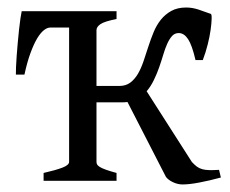

<svg xmlns="http://www.w3.org/2000/svg" viewBox="-20 -484 616 514"><path d="M96.7 0V-21Q128.9 -28.3 147 -35.2Q165 -42 165 -50.8V-410.2H114.3Q106.4 -410.2 97.4 -403.1Q88.4 -396 79.3 -380.9Q70.3 -365.7 61.5 -341.8Q52.7 -317.9 45.4 -284.2H22.5Q22.5 -291 22.9 -304.7Q23.4 -318.4 24.7 -335.2Q25.9 -352.1 27.6 -370.4Q29.3 -388.7 31 -405Q32.7 -421.4 34.7 -434.6Q36.6 -447.8 38.1 -454.1H292V-433.1Q259.8 -426.8 249 -419.4Q238.3 -412.1 238.3 -403.3V-253.9H299.3Q316.9 -253.9 328.9 -262.9Q340.8 -272 349.4 -286.6Q357.9 -301.3 364.3 -320.3Q370.6 -339.4 377 -358.9Q383.3 -378.4 391.1 -397.5Q398.9 -416.5 410.6 -431.2Q422.4 -445.8 438.7 -454.8Q455.1 -463.9 478.5 -463.9Q494.6 -463.9 511.7 -458.3Q528.8 -452.6 544.4 -446.8Q546.9 -445.8 546.6 -434.1Q546.4 -422.4 543.9 -404.5Q541.5 -386.7 536.1 -365.2Q530.8 -343.8 522.9 -323.2H503.4Q494.1 -363.3 483.4 -379.4Q472.7 -395.5 458.5 -395.5Q447.8 -395.5 440.7 -387.7Q433.6 -379.9 427.7 -366.9Q421.9 -354 417 -337.4Q412.1 -320.8 406 -303.5Q399.9 -286.1 391.8 -269.5Q383.8 -252.9 372.6 -239.7L493.7 -50.3Q501 -42.5 507.3 -37.8Q513.7 -33.2 521.7 -31Q529.8 -28.8 540.3 -28.6Q550.8 -28.3 566.4 -29.3L571.3 -8.8Q541 -0.5 513.9 4.6Q486.8 9.8 468.8 9.8Q456.1 9.8 443.4 3.9Q430.7 -2 424.3 -10.3L321.3 -210.9Q317.4 -210.4 313.5 -210.2Q309.6 -210 305.7 -210H238.3V-50.8Q238.3 -46.9 240 -43.7Q241.7 -40.5 247.1 -37.1Q252.4 -33.7 263.2 -29.8Q273.9 -25.9 292 -21V0Z"/></svg>

Font: Gentium Unicode
Style: Regular
Weight: 400
Version: Version 1.009